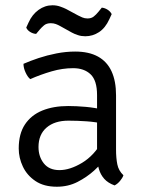

<svg xmlns="http://www.w3.org/2000/svg" viewBox="-20 -696 544 728"><path d="M51 -133Q51 -188.5 74.5 -224Q98 -259.5 140.2 -276.8Q182.5 -294 238.5 -294Q269.5 -294 305.5 -290.8Q341.5 -287.5 373.5 -279.5V-226.5Q344 -233.5 308.5 -236Q273 -238.5 239.5 -238.5Q187 -238.5 156.5 -212.2Q126 -186 126 -138.5Q126 -102 146.2 -76.5Q166.5 -51 205.5 -51Q245 -51 291 -78.5Q337 -106 368.5 -162L381 -94.5Q364 -74 336.8 -49.2Q309.5 -24.5 274 -6.2Q238.5 12 195.5 12Q146.5 12 114.5 -9.5Q82.5 -31 66.8 -64.2Q51 -97.5 51 -133ZM448 -31.5Q444.5 -21 435 -9.8Q425.5 1.5 414.5 7Q389.5 -2 375.2 -18Q361 -34 354.8 -55.8Q348.5 -77.5 348 -103.5V-335.5Q348 -391 323.5 -414.2Q299 -437.5 257.5 -437.5Q217 -437.5 175.8 -425.5Q134.5 -413.5 94.5 -396Q84.5 -404.5 76.8 -421.5Q69 -438.5 69 -454Q94 -465 126.2 -475.8Q158.5 -486.5 194.2 -493.5Q230 -500.5 265 -500.5Q317 -500.5 351.5 -481.5Q386 -462.5 403 -425.5Q420 -388.5 420 -334.5V-128.5Q420 -97 424.8 -73Q429.5 -49 448 -31.5ZM207.5 -597.5Q200.5 -601.5 191.8 -604.8Q183 -608 172.5 -608Q156.5 -608 146.8 -599.8Q137 -591.5 130 -583L117 -567.5Q105.5 -568 94.5 -574.8Q83.5 -581.5 79.5 -591.5L88.5 -611Q102 -641 126.2 -658.5Q150.5 -676 179 -676Q194.5 -676 208 -671.2Q221.5 -666.5 230.5 -662L276 -637.5Q282.5 -634 291.8 -630Q301 -626 312 -626Q326 -626 335.2 -633.2Q344.5 -640.5 353 -651L366 -667Q377.5 -666 388 -659.2Q398.5 -652.5 403.5 -642.5L394.5 -623Q379.5 -590 355.5 -574.2Q331.5 -558.5 303.5 -558.5Q288.5 -558.5 275.5 -562.8Q262.5 -567 252.5 -572.5Z"/></svg>

Font: Signika
Style: Regular
Weight: 300
Designer: Anna Giedry
Foundry: Anna Giedry
Version: Version 2.000